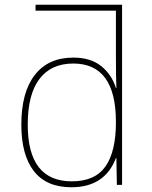

<svg xmlns="http://www.w3.org/2000/svg" viewBox="-20 -780 640 810"><path d="M495 0H473L471 -113H469Q422 10 281 10Q176 10 123 -58Q70 -126 70 -254Q70 -391 127 -464Q184 -537 289 -537Q362 -537 406.5 -501.5Q451 -466 469 -409H471Q469 -454 469 -543V-735H130V-760H495ZM469 -266Q469 -512 289 -512Q196 -512 146.5 -447Q97 -382 97 -254Q97 -15 283 -15Q381 -15 425 -78Q469 -141 469 -263Z"/></svg>

Font: Noto Sans Mono UI Thin
Style: Regular
Weight: 250
Monospace: yes
Designer: Monotype Design team
Foundry: Monotype Imaging Inc.
Version: Version 1.000